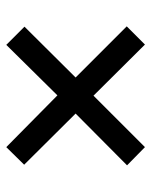

<svg xmlns="http://www.w3.org/2000/svg" viewBox="45 -659 482 612"><g transform="rotate(90 286.0 -353.0)"><path d="M65 -190 227 -353 64 -516 122 -574 285 -410 449 -574 507 -517 342 -353 505 -189 449 -132 284 -295 123 -132Z"/></g></svg>

Font: Noto Sans Sinhala UI Medium
Style: Regular
Weight: 500
Designer: Jelle Bosma - Monotype Design Team
Foundry: Monotype Imaging Inc.
Version: Version 2.006; ttfautohint (v1.8.4.7-5d5b)